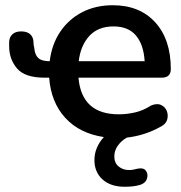

<svg xmlns="http://www.w3.org/2000/svg" viewBox="-20 -518 693 734"><path d="M457 196Q403 196 372 168Q341 140 341 94Q341 46 377 6Q284 -8 229.5 -67.5Q175 -127 168 -221H151Q75 -221 45 -256.5Q15 -292 15 -341Q15 -345 15 -348.5Q15 -352 15 -356Q15 -375 27 -386.5Q39 -398 61 -398Q84 -398 96 -386.5Q108 -375 108 -356Q108 -346 111 -335Q113 -309 126 -296.5Q139 -284 170 -284Q178 -349 210.5 -397Q243 -445 294.5 -471.5Q346 -498 411 -498Q514 -498 573.5 -432.5Q633 -367 633 -254Q633 -221 598 -221H280Q292 -81 434 -81Q464 -81 495.5 -88Q527 -95 556 -114Q579 -124 595 -117Q611 -110 617.5 -94Q624 -78 619 -60.5Q614 -43 593 -33Q534 0 465 8Q445 19 431 38Q417 57 417 80Q417 105 433.5 118.5Q450 132 473 132Q482 132 490 130.5Q498 129 505 127Q529 122 538 135Q547 148 542 164.5Q537 181 518 188Q502 193 486.5 194.5Q471 196 457 196ZM281 -284H533Q529 -348 499.5 -382.5Q470 -417 414 -417Q355 -417 321.5 -380.5Q288 -344 281 -284Z"/></svg>

Font: Chiron GoRound TC M
Style: Regular
Weight: 500
Designer: Ryoko NISHIZUKA 西塚涼子 (kana, bopomofo & ideographs); Paul D. Hunt (Latin, Greek & Cyrillic); Sandoll Communications 산돌커뮤니
Foundry: Adobe
Version: Version 1.000;hotconv 1.1.1;makeotfexe 2.6.0